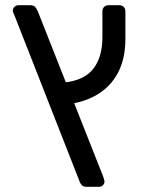

<svg xmlns="http://www.w3.org/2000/svg" viewBox="-20 -591 538 735"><path d="M311 124Q300 124 294.5 119Q289 114 286 107L35 -533Q32 -540 30.5 -543.5Q29 -547 29 -551Q29 -559 35.5 -565Q42 -571 50 -571H97Q108 -571 114 -565Q120 -559 125 -547L232 -276Q305 -285 338.5 -329.5Q372 -374 372 -448V-548Q372 -558 378.5 -564.5Q385 -571 395 -571H437Q447 -571 453.5 -564.5Q460 -558 460 -548V-442Q460 -373 436.5 -322.5Q413 -272 369 -240Q325 -208 264 -196L375 85Q380 99 380 104Q380 112 374 118Q368 124 360 124Z"/></svg>

Font: Rubik Light
Style: Regular
Weight: 400
Version: Version 2.101